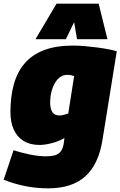

<svg xmlns="http://www.w3.org/2000/svg" viewBox="-41 -809 658 1049"><path d="M-21 173 33 12Q74 25 121.5 35Q169 45 210 45Q238 45 258.5 39.5Q279 34 291.5 17.5Q304 1 308 -30L311 -55Q290 -42 264.5 -33.5Q239 -25 215.5 -21Q192 -17 176 -17Q124 -17 88.5 -38.5Q53 -60 34.5 -100.5Q16 -141 16 -197Q16 -281 34.5 -348Q53 -415 93.5 -462.5Q134 -510 199.5 -535Q265 -560 359 -560Q388 -560 422.5 -557Q457 -554 491 -549.5Q525 -545 553 -539.5Q581 -534 597 -529L519 -45Q498 88 425.5 154Q353 220 222 220Q155 220 93 207Q31 194 -21 173ZM364 -393Q357 -396 348 -398Q339 -400 325 -400Q304 -400 287 -387.5Q270 -375 258 -353.5Q246 -332 239.5 -305.5Q233 -279 233 -251Q233 -215 245 -196.5Q257 -178 285 -178Q291 -178 298.5 -179.5Q306 -181 315 -183.5Q324 -186 332 -189ZM153 -595 268 -789H498L546 -595H380L364 -688L319 -595Z"/></svg>

Font: Georama ExtraCondensed Thin Black
Style: Italic
Weight: 900
Italic angle: -9°
Version: Version 1.001